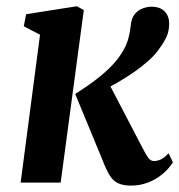

<svg xmlns="http://www.w3.org/2000/svg" viewBox="-20 -584 573 614"><path d="M46 0 108 -473 56 -500 63.5 -538.5 225.5 -564 248 -552 174 0ZM399 9.5Q373.5 9.5 357.8 2Q342 -5.5 331.2 -22.5Q320.5 -39.5 309.5 -68L220.5 -283.5Q258.5 -307.5 287.5 -329.8Q316.5 -352 338 -374.5Q359.5 -397 373.5 -421.5Q385 -440.5 390.5 -461Q396 -481.5 398 -501.5Q400 -526 411 -539Q422 -552 436.5 -557.2Q451 -562.5 464 -562.5Q492.5 -562.5 506.8 -547.2Q521 -532 521 -508.5Q521 -484.5 512.2 -465.8Q503.5 -447 491 -430.5Q476.5 -409 454.5 -389.5Q432.5 -370 406.8 -352.2Q381 -334.5 353.8 -319Q326.5 -303.5 300 -290.5L320 -333L431.5 -119Q446.5 -89.5 454.2 -79.2Q462 -69 472.5 -69Q483.5 -69 495 -74.5Q506.5 -80 519 -94L533 -65Q519 -43 498 -26Q477 -9 452.2 0.2Q427.5 9.5 399 9.5Z"/></svg>

Font: Merriweather 28pt
Style: Bold Italic
Weight: 700
Italic angle: -7.8°
Version: Version 2.101